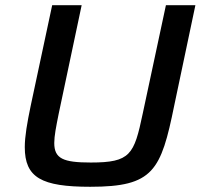

<svg xmlns="http://www.w3.org/2000/svg" viewBox="-20 -708 769 736"><path d="M326 8C568 8 597 -53 648 -304L729 -688H616L527 -272C494 -115 480 -85 328 -85C222 -85 188 -100 188 -160C188 -187 195 -222 205 -272L293 -688H180L98 -304C84 -237 75 -185 75 -144C75 -27 139 8 326 8Z"/></svg>

Font: Saira UNSAM Medium Italic
Style: Regular
Weight: 500
Italic angle: -12°
Designer: Hector Gatti with collaboration of the Omnibus-Type team
Foundry: Omnibus-Type
Version: Version 0.072;PS 000.072;hotconv 1.0.88;makeotf.lib2.5.64775